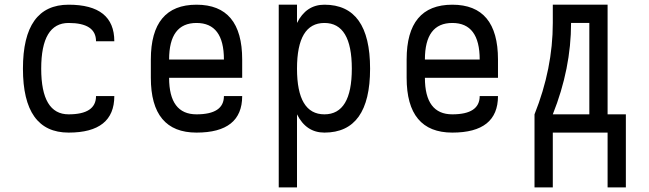

<svg xmlns="http://www.w3.org/2000/svg" viewBox="-20 -567 2774 821"><path d="M78.1 -273.4Q78.1 -546.9 273.4 -546.9Q468.8 -546.9 468.8 -390.6H390.6Q390.6 -468.8 273.4 -468.8Q156.2 -468.8 156.2 -273.4Q156.2 -78.1 273.4 -78.1Q390.6 -78.1 390.6 -156.2H468.8Q468.8 0 273.4 0Q78.1 0 78.1 -273.4Z M625 -234.4V-312.5Q625 -546.9 820.3 -546.9Q1015.6 -546.9 1015.6 -312.5V-234.4H703.1Q703.1 -78.1 820.3 -78.1Q937.5 -78.1 937.5 -156.2H1015.6Q1015.6 0 820.3 0Q625 0 625 -234.4ZM703.1 -312.5H937.5Q937.5 -468.8 820.3 -468.8Q703.1 -468.8 703.1 -312.5Z M1171.9 234.4V-546.9H1250V-468.8Q1289.1 -546.9 1367.2 -546.9Q1562.5 -546.9 1562.5 -273.4Q1562.5 0 1367.2 0Q1289.1 0 1250 -78.1V234.4ZM1250 -273.4Q1250 -78.1 1367.2 -78.1Q1484.4 -78.1 1484.4 -273.4Q1484.4 -468.8 1367.2 -468.8Q1250 -468.8 1250 -273.4Z M1718.8 -234.4V-312.5Q1718.8 -546.9 1914.1 -546.9Q2109.4 -546.9 2109.4 -312.5V-234.4H1796.9Q1796.9 -78.1 1914.1 -78.1Q2031.2 -78.1 2031.2 -156.2H2109.4Q2109.4 0 1914.1 0Q1718.8 0 1718.8 -234.4ZM1796.9 -312.5H2031.2Q2031.2 -468.8 1914.1 -468.8Q1796.9 -468.8 1796.9 -312.5Z M2265.6 -78.1Q2343.8 -273.4 2343.8 -468.8V-546.9H2578.1V-78.1H2656.2V234.4H2578.1V0H2343.8V234.4H2265.6ZM2343.8 -78.1H2500V-468.8H2421.9Q2421.9 -273.4 2343.8 -78.1Z"/></svg>

Font: Luculent
Style: Regular
Weight: 400
Monospace: yes
Designer: Andrew Kensler
Version: Version 1.0.0-845fa02f9341